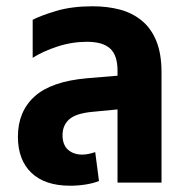

<svg xmlns="http://www.w3.org/2000/svg" viewBox="-20 -581 600 611"><path d="M354 0V-356Q354 -405 330.5 -426.5Q307 -448 257 -448Q209 -448 163 -433Q117 -418 84 -397V-518Q111 -532 160 -546.5Q209 -561 275 -561Q322 -561 361.5 -550.5Q401 -540 431 -515.5Q461 -491 477.5 -450.5Q494 -410 494 -351V0ZM203 10Q123 10 80 -31Q37 -72 37 -146Q37 -226 90 -274Q143 -322 257 -332L377 -342V-235L273 -225Q221 -220 200 -201Q179 -182 179 -151Q179 -120 196.5 -104.5Q214 -89 242 -89Q252 -89 263.5 -91.5Q275 -94 283 -97L295 -5Q278 2 253.5 6Q229 10 203 10Z"/></svg>

Font: Noto Sans Thai SemiCondensed
Style: Bold
Weight: 700
Width: 4
Designer: Monotype Design Team
Foundry: Monotype Imaging Inc.
Version: Version 2.001